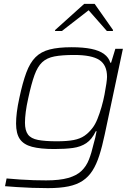

<svg xmlns="http://www.w3.org/2000/svg" viewBox="-20 -762 720 992"><path d="M228 210Q188 210 146 208.5Q104 207 67 204.5Q30 202 6 200L14 160Q47 163 83.5 165.5Q120 168 154.5 169Q189 170 218 170Q288 170 332 157.5Q376 145 401 121Q426 97 439.5 62.5Q453 28 463 -16Q468 -33 472 -50Q476 -67 479 -84H475Q455 -42 426 -22.5Q397 -3 356.5 2.5Q316 8 261 8Q189 8 145.5 -3.5Q102 -15 82.5 -43.5Q63 -72 63 -124Q63 -150 67 -182.5Q71 -215 80 -256Q97 -336 116 -387Q135 -438 163.5 -466.5Q192 -495 237 -506.5Q282 -518 350 -518Q410 -518 451.5 -509.5Q493 -501 517.5 -483Q542 -465 550 -438H554L576 -510H615L521 -67Q508 -5 493 41.5Q478 88 457.5 120Q437 152 407 172Q377 192 333.5 201Q290 210 228 210ZM273 -32Q327 -32 360.5 -38.5Q394 -45 416.5 -60.5Q439 -76 458 -101Q472 -119 483.5 -147.5Q495 -176 504.5 -209Q514 -242 520 -273.5Q526 -305 529.5 -329.5Q533 -354 533 -365Q533 -426 493.5 -452Q454 -478 363 -478Q301 -478 261.5 -470.5Q222 -463 198 -440.5Q174 -418 158 -373.5Q142 -329 126 -255Q117 -215 113 -183.5Q109 -152 109 -128Q109 -88 124.5 -67Q140 -46 176.5 -39Q213 -32 273 -32ZM264 -602 265 -607 415 -742H469L564 -607L563 -602H532L438 -709L300 -602Z"/></svg>

Font: Saira Expanded ExtraLight
Style: Italic
Weight: 250
Width: 7
Italic angle: -12°
Designer: Hector Gatti with collaboration of the Omnibus-Type team
Foundry: Omnibus-Type
Version: Version 1.101